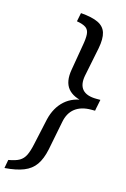

<svg xmlns="http://www.w3.org/2000/svg" viewBox="-192 -810 703 1072"><g transform="rotate(15 160.0 -274.0)"><path d="M362 -286 354 -241H332Q274 -241 238.5 -213.5Q203 -186 193 -132L160 35Q148 92 124 126Q100 160 57.5 177Q15 194 -52 199L-43 150Q-2 143 19.5 130.5Q41 118 53 93.5Q65 69 74 26L107 -125Q124 -196 170.5 -237.5Q217 -279 291 -283ZM137 -747Q202 -742 237.5 -725Q273 -708 283.5 -674Q294 -640 283 -583L249 -415Q239 -362 263 -334.5Q287 -307 345 -307H367L358 -262L289 -271Q217 -281 186.5 -319Q156 -357 168 -427L193 -574Q201 -617 199 -642Q197 -667 180 -679Q163 -691 127 -697Z"/></g></svg>

Font: Piazzolla Thin SemiBold
Style: Italic
Weight: 600
Italic angle: -11.3°
Version: Version 2.005